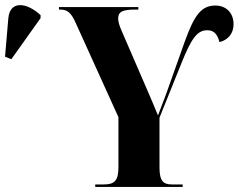

<svg xmlns="http://www.w3.org/2000/svg" viewBox="-232 -742 947 762"><path d="M-187 -507 -71 -670V-682C-126 -733 -193 -741 -199 -669L-212 -517ZM146 0H493V-10H451C416 -10 401 -23 401 -78V-275L488 -491C528 -591 551 -622 591 -622C620 -622 632 -602 639 -575C672 -583 695 -608 695 -646C695 -690 666 -720 623 -720C568 -720 540 -684 502 -579L427 -368C417 -341 405 -310 395 -284C377 -327 368 -349 354 -381L251 -619C241 -642 237 -656 237 -669C237 -695 254 -704 304 -704H317V-714H2V-704H8C35 -704 50 -692 68 -652L238 -277V-78C238 -23 221 -10 179 -10H146Z"/></svg>

Font: Noto Serif Display Condensed ExtraBold
Style: Regular
Weight: 800
Width: 3
Designer: Monotype Design Team
Foundry: Monotype Imaging Inc.
Version: Version 2.009